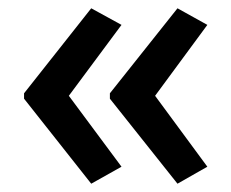

<svg xmlns="http://www.w3.org/2000/svg" viewBox="-20 -498 558 463"><path d="M38 -273V-260L200 -55L273 -96L146 -267L273 -438L200 -478ZM245 -273V-260L408 -55L480 -96L354 -267L480 -438L408 -478Z"/></svg>

Font: Noto Sans Gujarati SemiCondensed Medium
Style: Regular
Weight: 500
Width: 4
Designer: Jelle Bosma - Monotype Design Team, Universal Thirst
Foundry: Monotype Imaging Inc.
Version: Version 2.106